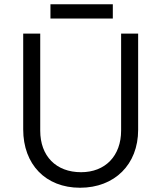

<svg xmlns="http://www.w3.org/2000/svg" viewBox="-20 -872 768 902"><path d="M356 10C518 10 629 -99 629 -262V-714H549V-259C549 -139 474 -63 361 -63C243 -63 169 -139 169 -258V-714H89V-264C89 -100 194 10 356 10ZM217 -852V-785H510V-852Z"/></svg>

Font: Frost Regular
Style: Regular
Weight: 400
Designer: Lee Frost
Foundry: Lee Frost for Ice Communication Norge AS
Version: Version 2.011;hotconv 1.0.107;makeotfexe 2.5.65593